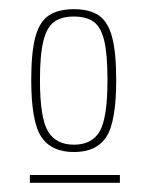

<svg xmlns="http://www.w3.org/2000/svg" viewBox="-20 -695 321 418"><path d="M48 -521Q48 -581 57 -614.5Q66 -648 86.5 -661.5Q107 -675 141 -675Q175 -675 195 -661.5Q215 -648 224 -614.5Q233 -581 233 -521Q233 -430 211.5 -397Q190 -364 141 -364Q92 -364 70 -397Q48 -430 48 -521ZM67 -521Q67 -438 84.5 -409Q102 -380 141 -380Q180 -380 197 -409Q214 -438 214 -521Q214 -576 207 -606Q200 -636 184 -647.5Q168 -659 141 -659Q114 -659 98 -647.5Q82 -636 74.5 -606Q67 -576 67 -521ZM45 -297V-314H241V-297Z"/></svg>

Font: Georama SemiCondensed Thin
Style: Regular
Weight: 100
Width: 4
Designer: Jean-Baptiste Levee
Foundry: Production Type
Version: Version 1.000